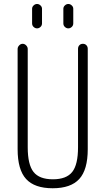

<svg xmlns="http://www.w3.org/2000/svg" viewBox="-20 -955 540 984"><path d="M70.3 -190.4V-704.1Q70.3 -713.9 78.1 -722.2Q85.9 -730.5 96.2 -730.5Q106.4 -730.5 114.3 -722.2Q122.1 -713.9 122.1 -704.1V-200.2Q122.1 -111.3 151.9 -73.7Q181.6 -36.1 251 -36.1Q320.3 -36.1 350.1 -73.7Q379.9 -111.3 379.9 -200.2V-705.1Q379.9 -715.8 386.7 -723.1Q393.6 -730.5 404.8 -730.5Q416 -730.5 422.9 -723.1Q429.7 -715.8 429.7 -705.1V-190.4Q429.7 -85 386.2 -37.6Q342.8 9.8 250 9.8Q157.2 9.8 113.8 -37.6Q70.3 -85 70.3 -190.4ZM304.7 -910.2Q304.7 -919.9 312.5 -927.2Q320.3 -934.6 330.1 -934.6Q339.8 -934.6 347.7 -927.2Q355.5 -919.9 355.5 -910.2V-835Q355.5 -824.2 347.7 -816.9Q339.8 -809.6 330.1 -809.6Q320.3 -809.6 312.5 -816.9Q304.7 -824.2 304.7 -835ZM144.5 -910.2Q144.5 -919.9 152.3 -927.2Q160.2 -934.6 169.9 -934.6Q179.7 -934.6 187.5 -927.2Q195.3 -919.9 195.3 -910.2V-835Q195.3 -824.2 187.5 -816.9Q179.7 -809.6 169.9 -809.6Q160.2 -809.6 152.3 -816.9Q144.5 -824.2 144.5 -835Z"/></svg>

Font: Rounded-L Mgen+ 1m light
Style: Regular
Weight: 200
Designer: [Source Han Sans]
Ryoko NISHIZUKA  (kana & ideographs); Paul D. Hunt (Latin, Greek & Cyrillic); Wenlong ZHANG  (bopomofo
Version: Version 1.059.20150602